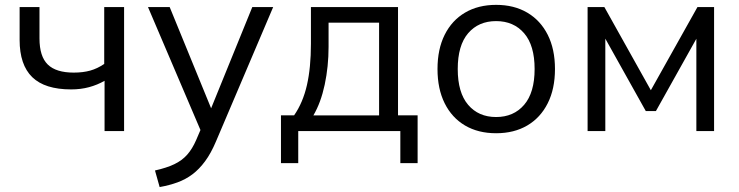

<svg xmlns="http://www.w3.org/2000/svg" viewBox="-20 -531 2994 778"><path d="M403.7 0V-203.6Q374.6 -186.9 340.9 -177.8Q307.2 -168.7 268.3 -168.7Q161.6 -168.7 110.5 -218.5Q59.5 -268.3 59.5 -369.1V-502.3H140V-375.3Q140 -302.3 173.6 -269.5Q207.1 -236.8 278.7 -236.8Q316.2 -236.8 345.3 -244.9Q374.4 -253 402.3 -271.9V-502.3H482.8V0Z M626.9 227 608 159.8Q655 149.3 686.2 134.4Q717.4 119.6 738.4 95.9Q759.4 72.3 775 36.1L800.5 -23.4L798.6 10.7L579.7 -502.3H667.6L848.4 -60.6H822.6L1002.3 -502.3H1086.9L855.3 41.8Q835 90 811.1 122.3Q787.3 154.6 759.8 175.3Q732.2 196 699.2 208Q666.2 220 626.9 227Z M1118.5 130V-63.7H1171.8Q1207.6 -115.5 1223.7 -186.1Q1239.9 -256.8 1239.9 -353.6V-502.3H1592.8V-63.7H1672.2V130H1602.2V0H1188.5V130ZM1249.8 -63.3H1516.1V-439.1H1311.4V-341Q1311.4 -261.8 1295.8 -188.2Q1280.1 -114.7 1249.8 -63.3Z M1990.3 8.9Q1917.6 8.9 1864.3 -22.5Q1811 -54 1781.9 -112.4Q1752.8 -170.8 1752.8 -251.3Q1752.8 -331.9 1781.9 -390.1Q1811 -448.3 1864.4 -479.8Q1917.8 -511.3 1990.4 -511.3Q2063 -511.3 2116.5 -479.8Q2170 -448.3 2199.4 -390.1Q2228.8 -331.8 2228.8 -251.3Q2228.8 -170.9 2199.4 -112.5Q2170 -54 2116.5 -22.5Q2063.1 8.9 1990.3 8.9ZM1990.2 -56.8Q2061.5 -56.8 2103.9 -106.3Q2146.3 -155.7 2146.3 -251.4Q2146.3 -347.1 2103.8 -396.3Q2061.3 -445.5 1990.2 -445.5Q1919.1 -445.5 1876.9 -396.3Q1834.8 -347.1 1834.8 -251.4Q1834.8 -155.7 1876.9 -106.3Q1919 -56.8 1990.2 -56.8Z M2361 0V-502.3H2429L2617.3 -165.4L2806.1 -502.3H2873.5V0H2801.7V-412.2H2823.1L2637.8 -80.9H2596.8L2411.4 -412.7H2432.8V0Z"/></svg>

Font: Mulish ExtraLight
Style: Regular
Weight: 200
Designer: Vernon Adams
Foundry: Vernon Adams
Version: Version 3.603